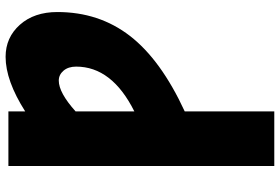

<svg xmlns="http://www.w3.org/2000/svg" viewBox="-177 -603 1000 686"><g transform="rotate(-90 323.0 -260.0)"><path d="M268 220H73V-730H268V-670Q378 -740 463 -740Q532 -740 577.5 -689Q623 -638 623 -555Q623 -406 537.5 -295.5Q452 -185 268 -100ZM268 -280Q428 -360 428 -488Q428 -516 413.5 -533Q399 -550 378 -550Q335 -550 268 -490Z"/></g></svg>

Font: Mplus 1p Black
Style: Regular
Weight: 900
Version: Version 1.061